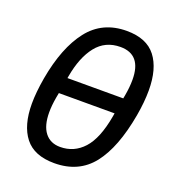

<svg xmlns="http://www.w3.org/2000/svg" viewBox="-134 -833 868 952"><g transform="rotate(20 300.0 -357.0)"><path d="M53.5 -227.5Q53.5 -286.5 67 -365Q97.5 -537 171.5 -632Q245.5 -727 373.5 -727Q478.5 -727 527.2 -664Q576 -601 576 -486.5Q576 -425 563 -351Q531 -171 458.8 -79.2Q386.5 12.5 258 12.5Q152 12.5 102.8 -50.2Q53.5 -113 53.5 -227.5ZM452.5 -304 455.5 -322H161.5L156.5 -295.5Q149 -252 149 -216.5Q149 -146.5 177.5 -109.8Q206 -73 258 -73Q331.5 -73 381.2 -127.8Q431 -182.5 452.5 -304ZM470.5 -406.5 474 -425Q482 -469.5 482 -508.5Q482 -641.5 371 -641.5Q291.5 -641.5 244 -581.8Q196.5 -522 178 -417L176 -406.5Z"/></g></svg>

Font: JuliaMono MediumItalic
Style: Regular
Weight: 500
Italic angle: -9°
Monospace: yes
Designer: cormullion
Foundry: corm
Version: Version 0.049; ttfautohint (v1.8.4)